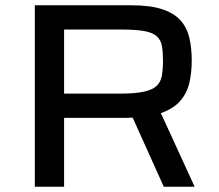

<svg xmlns="http://www.w3.org/2000/svg" viewBox="-20 -708 832 728"><path d="M112 0V-688H478Q551 -688 596.5 -672.5Q642 -657 666 -629Q690 -601 698.5 -562.5Q707 -524 707 -478Q707 -433 698 -394Q689 -355 663.5 -325.5Q638 -296 590 -279L718 0H601L483 -262Q477 -262 471 -261.5Q465 -261 459 -261H223V0ZM223 -353H433Q491 -353 524 -360Q557 -367 573 -381.5Q589 -396 593.5 -420Q598 -444 598 -478Q598 -511 594 -533.5Q590 -556 575 -570Q560 -584 528 -590Q496 -596 440 -596H223Z"/></svg>

Font: Saira Expanded Medium
Style: Regular
Weight: 500
Width: 7
Designer: Hector Gatti with collaboration of the Omnibus-Type team
Foundry: Omnibus-Type
Version: Version 1.100; ttfautohint (v1.8.3)